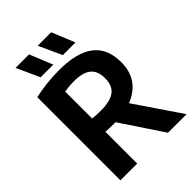

<svg xmlns="http://www.w3.org/2000/svg" viewBox="-269 -1067 1185 1185"><g transform="rotate(-45 324.0 -474.0)"><path d="M62.5 0V-726Q109.5 -736 163.8 -742.5Q218 -749 276.5 -749Q429 -749 505.5 -690.8Q582 -632.5 582 -513Q582 -433 544 -379.5Q506 -326 436.5 -299.5L640 0H478L294.5 -275.5Q288.5 -275 282 -275Q259.5 -275 243 -275.8Q226.5 -276.5 209 -277.5V0ZM283 -389.5Q363.5 -389.5 402.5 -418.5Q441.5 -447.5 441.5 -512.5Q441.5 -576.5 405 -606Q368.5 -635.5 293.5 -635.5Q268 -635.5 248 -633.5Q228 -631.5 209 -628.5V-393.5Q228.5 -391.5 245 -390.5Q261.5 -389.5 283 -389.5ZM357.5 -798 289 -948.5H406.5L468 -798ZM164 -798 95.5 -948.5H213.5L274.5 -798Z"/></g></svg>

Font: Encode Sans Semi Condensed
Style: Bold
Weight: 700
Width: 4
Designer: Multiple Designers
Foundry: Impallari Type
Version: Version 3.000; ttfautohint (v1.8.3) -l 8 -r 50 -G 200 -x 14 